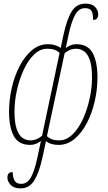

<svg xmlns="http://www.w3.org/2000/svg" viewBox="-20 -790 594 1060"><path d="M94 250Q57 250 39 231Q21 212 21 190Q21 160 50 160Q50 185 59.5 205Q69 225 97 225Q131 225 151 188.5Q171 152 186 82L206 -12Q178 10 147 10Q83 10 56.5 -38.5Q30 -87 30 -174Q30 -239 45 -305Q60 -371 88.5 -425.5Q117 -480 156.5 -513Q196 -546 245 -546Q288 -546 315 -525L331 -600Q350 -686 376.5 -728Q403 -770 452 -770Q488 -770 505 -752Q522 -734 522 -711Q522 -680 494 -680Q494 -715 485 -730Q476 -745 449 -745Q415 -745 394.5 -707.5Q374 -670 359 -600L343 -525Q357 -535 371 -540.5Q385 -546 401 -546Q465 -546 491.5 -497.5Q518 -449 518 -362Q518 -297 503 -231Q488 -165 459.5 -110.5Q431 -56 391.5 -23Q352 10 303 10Q259 10 234 -11L214 81Q196 163 169 206.5Q142 250 94 250ZM149 -15Q166 -15 181.5 -21.5Q197 -28 212 -40L309 -498Q296 -510 280 -515.5Q264 -521 241 -521Q201 -521 168 -489Q135 -457 111 -405Q87 -353 73.5 -292.5Q60 -232 60 -174Q60 -113 72 -78Q84 -43 104 -29Q124 -15 149 -15ZM307 -15Q346 -15 379.5 -47Q413 -79 437 -131Q461 -183 474.5 -243.5Q488 -304 488 -362Q488 -424 476 -458.5Q464 -493 444 -507Q424 -521 399 -521Q382 -521 366.5 -514.5Q351 -508 337 -497L239 -38Q253 -26 268.5 -20.5Q284 -15 307 -15Z"/></svg>

Font: Noto Serif ExtraCondensed Thin
Style: Italic
Weight: 100
Width: 2
Italic angle: -12°
Designer: Monotype Design Team
Foundry: Monotype Imaging Inc.
Version: Version 2.013